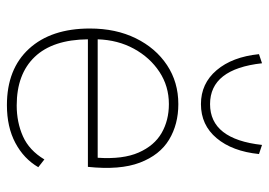

<svg xmlns="http://www.w3.org/2000/svg" viewBox="-134 -656 796 569"><g transform="rotate(90 264.5 -371.0)"><path d="M291 7Q184 7 124 -58.5Q64 -124 64 -239Q64 -316 93 -375Q122 -434 172.5 -467.5Q223 -501 288 -501Q348 -501 393.5 -473.5Q439 -446 461.5 -387Q484 -328 474 -233H96Q97 -129 148 -75.5Q199 -22 292 -22Q342 -22 383.5 -40.5Q425 -59 452 -104L475 -86Q450 -43 403 -18Q356 7 291 7ZM288 -473Q235 -473 192.5 -445Q150 -417 124 -369.5Q98 -322 96 -262H447Q452 -337 431.5 -383.5Q411 -430 373.5 -451.5Q336 -473 288 -473ZM409 -749 436 -740Q428 -661 389 -614.5Q350 -568 288 -568Q227 -568 187.5 -614.5Q148 -661 140 -740L167 -749Q184 -595 288 -595Q392 -595 409 -749Z"/></g></svg>

Font: Livvic Thin
Style: Regular
Weight: 250
Designer: Jacques Le Bailly, Baron von Fonthausen
Version: Version 1.001; ttfautohint (v1.8.2)